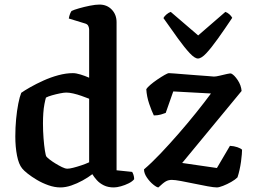

<svg xmlns="http://www.w3.org/2000/svg" viewBox="-20 -820 1109 840"><path d="M244 0Q219 0 192 -9.5Q165 -19 141.5 -33Q118 -47 101 -60.5Q84 -74 77 -83Q62 -101 54.5 -139Q47 -177 47 -223Q47 -262 50.5 -299Q54 -336 60 -366.5Q66 -397 73 -414Q87 -424 112.5 -438.5Q138 -453 170 -467.5Q202 -482 235.5 -491Q269 -500 299 -500Q313 -500 332.5 -494Q352 -488 370 -480V-691Q370 -698 366.5 -706Q363 -714 353 -717L281 -739Q283 -751 286.5 -759.5Q290 -768 293 -772Q303 -777 325.5 -783.5Q348 -790 373 -795Q398 -800 415 -800Q448 -800 469 -778Q490 -756 490 -723V-75L558 -68Q561 -64 564 -55Q567 -46 567 -36Q559 -26 543 -18Q527 -10 509 -5Q491 0 478 0Q453 0 434.5 -9Q416 -18 403.5 -32Q391 -46 384 -58Q366 -44 341.5 -30.5Q317 -17 292 -8.5Q267 0 244 0ZM275 -82Q284 -82 300 -86Q316 -90 335.5 -96.5Q355 -103 370 -110V-388Q355 -394 336.5 -400.5Q318 -407 300.5 -411Q283 -415 270 -415Q260 -415 242.5 -411.5Q225 -408 207.5 -403Q190 -398 181 -393Q178 -383 174.5 -365Q171 -347 169.5 -325Q168 -303 168 -280Q168 -247 170.5 -215Q173 -183 176.5 -161Q180 -139 183 -135Q187 -130 198 -121.5Q209 -113 223 -104.5Q237 -96 251 -89Q265 -82 275 -82ZM673 0Q666 0 650.5 -12.5Q635 -25 622.5 -43.5Q610 -62 610 -79Q643 -107 682 -148Q721 -189 761.5 -235.5Q802 -282 838.5 -327.5Q875 -373 903 -411L738 -420L705 -326Q698 -323 684 -319Q670 -315 653 -315Q644 -333 633 -365Q622 -397 620 -430Q625 -438 638.5 -449.5Q652 -461 669 -472.5Q686 -484 700 -492Q714 -500 719 -500Q724 -500 743 -498.5Q762 -497 787 -495Q812 -493 838.5 -491Q865 -489 886 -487.5Q907 -486 916 -485Q925 -485 941.5 -489Q958 -493 973.5 -496.5Q989 -500 992 -498Q1005 -492 1020 -469.5Q1035 -447 1037 -422L777 -107L929 -85L986 -182Q1004 -181 1018.5 -176Q1033 -171 1039 -165Q1039 -159 1038 -145Q1037 -131 1034.5 -113Q1032 -95 1028 -77Q1024 -59 1019 -44Q1009 -34 991.5 -24Q974 -14 956 -7Q938 0 929 0Q916 0 888.5 -5Q861 -10 830 -16.5Q799 -23 772 -28Q745 -33 732 -33Q717 -33 705.5 -26.5Q694 -20 673 0ZM846 -564Q832 -564 810 -587.5Q788 -611 759 -651Q730 -691 695 -741Q699 -749 708.5 -757Q718 -765 727 -768L847 -665L966 -768Q975 -765 983.5 -757.5Q992 -750 996 -742Q962 -691 933 -650.5Q904 -610 882.5 -587Q861 -564 846 -564Z"/></svg>

Font: Texturina Medium 12pt SemiBold
Style: Regular
Weight: 600
Version: Version 1.002